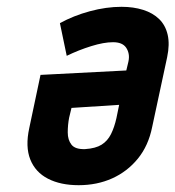

<svg xmlns="http://www.w3.org/2000/svg" viewBox="-20 -531 515 564"><path d="M357 -349 351 -324 99 -311 66 -155Q54 -100 69 -62.5Q84 -25 121 -6Q158 13 211 13Q265 13 309.5 -7Q354 -27 385 -65Q416 -103 427 -158L471 -363Q479 -401 472.5 -429Q466 -457 447.5 -475Q429 -493 400.5 -502Q372 -511 337 -511Q292 -511 244 -498Q196 -485 156 -463L176 -367Q211 -384 248 -395.5Q285 -407 312 -407Q326 -407 335.5 -403Q345 -399 350.5 -391Q356 -383 358 -372.5Q360 -362 357 -349ZM183 -185 190 -214 330 -223 322 -184Q316 -157 306 -137Q296 -117 278.5 -106Q261 -95 230 -93Q201 -92 190 -106Q179 -120 179 -142Q179 -164 183 -185Z"/></svg>

Font: Advent Pro
Style: Bold Italic
Weight: 700
Italic angle: -12°
Designer: VivaRado, Andreas Kalpakidis
Foundry: VivaRado, Andreas Kalpakidis
Version: Version 3.000